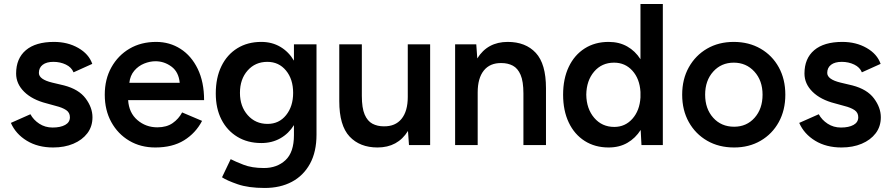

<svg xmlns="http://www.w3.org/2000/svg" viewBox="-20 -720 4419 953"><path d="M244 12Q168 12 113 -21.5Q58 -55 34 -110L131 -153Q146 -125 175 -106Q204 -87 241 -87Q280 -87 303.5 -100Q327 -113 327 -138Q327 -161 308.5 -173.5Q290 -186 258 -194L211 -207Q140 -225 100 -264.5Q60 -304 60 -355Q60 -430 108.5 -471Q157 -512 248 -512Q316 -512 368.5 -482Q421 -452 438 -403L345 -361Q335 -386 307 -399.5Q279 -413 245 -413Q211 -413 192 -398.5Q173 -384 173 -358Q173 -326 239 -310L298 -296Q371 -277 405 -231.5Q439 -186 439 -138Q439 -92 413.5 -58.5Q388 -25 344 -6.5Q300 12 244 12Z M751 12Q678 12 621.5 -21.5Q565 -55 532.5 -114Q500 -173 500 -250Q500 -327 533 -386Q566 -445 623 -478.5Q680 -512 755 -512Q822 -512 876 -477.5Q930 -443 961.5 -378Q993 -313 993 -223H616Q620 -160 662 -124Q704 -88 761 -88Q807 -88 837 -109Q867 -130 884 -162L983 -120Q951 -59 893.5 -23.5Q836 12 751 12ZM752 -416Q724 -416 695.5 -404.5Q667 -393 646.5 -369Q626 -345 622 -309H872Q867 -363 831 -389.5Q795 -416 752 -416Z M1277 -10Q1209 -10 1158 -41Q1107 -72 1079 -127Q1051 -182 1051 -256Q1051 -334 1079 -391.5Q1107 -449 1158 -480.5Q1209 -512 1277 -512Q1330 -512 1371.5 -487.5Q1413 -463 1439 -419V-500H1551V-52Q1551 34 1518.5 93Q1486 152 1428.5 182.5Q1371 213 1294 213Q1213 213 1159.5 194.5Q1106 176 1082 160L1125 70Q1146 81 1188 97.5Q1230 114 1290 114Q1355 114 1397 75Q1439 36 1439 -49V-99Q1413 -57 1371.5 -33.5Q1330 -10 1277 -10ZM1308 -105Q1365 -105 1400 -148.5Q1435 -192 1435 -259Q1435 -327 1399.5 -370Q1364 -413 1307 -413Q1247 -413 1209 -370Q1171 -327 1171 -259Q1171 -192 1209.5 -148.5Q1248 -105 1308 -105Z M1776 -244Q1776 -184 1790 -151.5Q1804 -119 1828.5 -106Q1853 -93 1885 -93Q1942 -92 1973 -130Q2004 -168 2004 -239V-500H2115V0H2010L2005 -70Q1954 12 1854 12Q1766 12 1715 -42.5Q1664 -97 1664 -218V-500H1776Z M2239 0V-500H2344L2349 -430Q2400 -512 2500 -512Q2589 -512 2639.5 -457.5Q2690 -403 2690 -282V0H2578V-256Q2578 -316 2564 -348.5Q2550 -381 2525.5 -394Q2501 -407 2469 -407Q2412 -408 2381.5 -370Q2351 -332 2351 -261V0Z M3001 12Q2933 12 2882 -20.5Q2831 -53 2803 -112Q2775 -171 2775 -250Q2775 -329 2803 -388Q2831 -447 2882 -479.5Q2933 -512 3001 -512Q3053 -512 3093 -489.5Q3133 -467 3159 -426V-700H3270V0H3164L3160 -75Q3134 -34 3094 -11Q3054 12 3001 12ZM3029 -90Q3083 -90 3119 -130.5Q3155 -171 3159 -236V-264Q3155 -329 3119 -369Q3083 -409 3028 -409Q2967 -409 2929 -364.5Q2891 -320 2890 -250Q2891 -180 2929.5 -135Q2968 -90 3029 -90Z M3624 12Q3548 12 3490 -21.5Q3432 -55 3399 -114Q3366 -173 3366 -250Q3366 -327 3399 -386Q3432 -445 3489.5 -478.5Q3547 -512 3622 -512Q3697 -512 3755 -478.5Q3813 -445 3845.5 -386Q3878 -327 3878 -250Q3878 -173 3845.5 -114Q3813 -55 3755.5 -21.5Q3698 12 3624 12ZM3624 -91Q3686 -91 3725.5 -135.5Q3765 -180 3765 -250Q3765 -320 3724.5 -364.5Q3684 -409 3622 -409Q3560 -409 3520 -364.5Q3480 -320 3480 -250Q3480 -180 3520 -135.5Q3560 -91 3624 -91Z M4157 12Q4081 12 4026 -21.5Q3971 -55 3947 -110L4044 -153Q4059 -125 4088 -106Q4117 -87 4154 -87Q4193 -87 4216.5 -100Q4240 -113 4240 -138Q4240 -161 4221.5 -173.5Q4203 -186 4171 -194L4124 -207Q4053 -225 4013 -264.5Q3973 -304 3973 -355Q3973 -430 4021.5 -471Q4070 -512 4161 -512Q4229 -512 4281.5 -482Q4334 -452 4351 -403L4258 -361Q4248 -386 4220 -399.5Q4192 -413 4158 -413Q4124 -413 4105 -398.5Q4086 -384 4086 -358Q4086 -326 4152 -310L4211 -296Q4284 -277 4318 -231.5Q4352 -186 4352 -138Q4352 -92 4326.5 -58.5Q4301 -25 4257 -6.5Q4213 12 4157 12Z"/></svg>

Font: Figtree SemiBold
Style: Regular
Weight: 600
Designer: Erik Kennedy
Foundry: Erik Kennedy
Version: Version 2.001; ttfautohint (v1.8.4.7-5d5b);gftools[0.9.27]